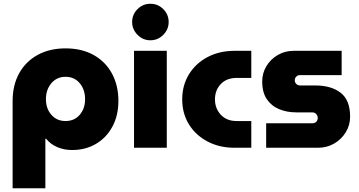

<svg xmlns="http://www.w3.org/2000/svg" viewBox="-20 -785 1909 1020"><path d="M328 -528Q244 -528 180.5 -493.5Q117 -459 82 -396Q47 -333 47 -248V215H221V-48H225Q248 -19 284 -3.5Q320 12 363 12Q434 12 489.5 -20.5Q545 -53 577 -112Q609 -171 609 -249Q609 -331 575 -394Q541 -457 478 -492.5Q415 -528 328 -528ZM328 -377Q375 -377 403.5 -343Q432 -309 432 -258Q432 -208 403.5 -175Q375 -142 328 -142Q282 -142 253 -175Q224 -208 224 -258Q224 -309 253 -343Q282 -377 328 -377Z M692 0V-515H866V0ZM779 -571Q739 -571 710.5 -600Q682 -629 682 -668Q682 -708 710.5 -736.5Q739 -765 779 -765Q819 -765 847.5 -736.5Q876 -708 876 -668Q876 -629 847.5 -600Q819 -571 779 -571Z M1226 0Q1146 0 1083 -33Q1020 -66 984 -124Q948 -182 948 -257Q948 -332 984 -390.5Q1020 -449 1083 -482Q1146 -515 1226 -515H1315V-371H1237Q1184 -371 1153 -338.5Q1122 -306 1122 -257Q1122 -209 1153 -175.5Q1184 -142 1237 -142H1315V0Z M1394 0V-130H1638Q1652 -130 1660 -138Q1668 -146 1668 -159Q1668 -170 1660 -179Q1652 -188 1638 -188H1554Q1504 -188 1463 -205Q1422 -222 1397.5 -258Q1373 -294 1373 -352Q1373 -397 1395.5 -434Q1418 -471 1456 -493Q1494 -515 1540 -515H1795V-386H1574Q1562 -386 1554 -378Q1546 -370 1546 -358Q1546 -347 1554 -339Q1562 -331 1574 -331H1654Q1740 -331 1790 -292Q1840 -253 1840 -165Q1840 -120 1817 -82.5Q1794 -45 1755.5 -22.5Q1717 0 1669 0Z"/></svg>

Font: MuseoModerno ExtraBold
Style: Regular
Weight: 800
Designer: Pablo Cosgaya, Héctor Gatti, Marcela Romero, and the Authors of The MuseoModerno Project.
Foundry: Omnibus-Type Team
Version: Version 1.001